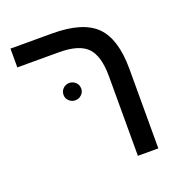

<svg xmlns="http://www.w3.org/2000/svg" viewBox="-112 -698 758 797"><g transform="rotate(-20 267.0 -299.5)"><path d="M454.1 -351.1V0H363.8V-352.1Q363.8 -440.9 327.9 -478.5Q292 -516.1 202.1 -516.1H19V-599.1H203.1Q337.9 -599.1 396 -541.5Q454.1 -483.9 454.1 -351.1ZM160.2 -342.8Q160.2 -359.9 171.9 -370.8Q183.6 -381.8 199.2 -381.8Q214.8 -381.8 226.6 -370.8Q238.3 -359.9 238.3 -342.8Q238.3 -327.1 226.6 -316.2Q214.8 -305.2 199.2 -305.2Q183.6 -305.2 171.9 -316.2Q160.2 -327.1 160.2 -342.8Z"/></g></svg>

Font: Arimo Nerd Font
Style: Regular
Weight: 400
Designer: Steve Matteson
Foundry: Monotype Imaging Inc.
Version: Version 1.33;Nerd Fonts 3.2.1